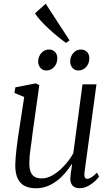

<svg xmlns="http://www.w3.org/2000/svg" viewBox="-20 -1001 598 1031"><path d="M173.5 10Q139.5 10 114.5 -1.8Q89.5 -13.5 75.8 -40.8Q62 -68 62 -114Q62 -130 63.8 -152.5Q65.5 -175 68.5 -200.5Q71.5 -226 74.8 -250Q78 -274 81 -292L110 -480L57.5 -502L62.5 -532L173 -553.5L191 -543.5L155 -287Q153 -267 150 -245.8Q147 -224.5 144 -203.5Q141 -182.5 139.2 -162.8Q137.5 -143 137.5 -126Q137.5 -93 145.8 -75Q154 -57 169.2 -50Q184.5 -43 205.5 -43Q234.5 -43 265.5 -61.8Q296.5 -80.5 325 -111.2Q353.5 -142 373.5 -178L423 -548H498L434 -77.5Q431.5 -59.5 435.2 -50Q439 -40.5 447.5 -40.5Q457.5 -40.5 470.5 -48.5Q483.5 -56.5 500.5 -74L512 -53Q507 -45 491.8 -30Q476.5 -15 454.5 -2.8Q432.5 9.5 406.5 9.5Q378 9.5 366.2 -8.8Q354.5 -27 358.5 -54Q358.5 -56 359.2 -63.5Q360 -71 361.8 -81.2Q363.5 -91.5 364.8 -101.8Q366 -112 367 -119.5L366 -120.5Q349 -94.5 328.8 -71Q308.5 -47.5 284.2 -29.2Q260 -11 232.2 -0.5Q204.5 10 173.5 10ZM228 -622.5Q210 -622.5 197.2 -636.5Q184.5 -650.5 185 -672.5Q186 -698.5 202.5 -716.8Q219 -735 242 -735Q264 -735 276 -721.5Q288 -708 287.5 -688.5Q287.5 -659.5 270.5 -641Q253.5 -622.5 228 -622.5ZM400 -622.5Q382 -622.5 369.2 -636.5Q356.5 -650.5 357 -672.5Q358 -698.5 374 -716.8Q390 -735 413.5 -735Q435.5 -735 447.8 -721.5Q460 -708 459.5 -688.5Q459.5 -659.5 442.5 -641Q425.5 -622.5 400 -622.5ZM334.5 -770.5Q316 -783.5 291.8 -803.2Q267.5 -823 243 -845.5Q218.5 -868 198.5 -890Q178.5 -912 168 -929.5L225.5 -981L353.5 -784Z"/></svg>

Font: Merriweather 48pt Light
Style: Italic
Weight: 300
Italic angle: -7.8°
Version: Version 2.101